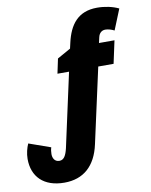

<svg xmlns="http://www.w3.org/2000/svg" viewBox="-169 -842 913 1159"><g transform="rotate(-10 287.5 -262.0)"><path d="M131 241C248 241 324 174 352 45L453 -414H547L577 -553H482L490 -588C495 -610 510 -626 533 -626C550 -626 571 -620 588 -611L639 -737C602 -755 554 -765 507 -765C389 -765 336 -691 312 -585L304 -550L222 -504L203 -414H274L175 39C165 80 152 106 124 106C93 106 83 80 83 58C83 44 85 29 89 17L-44 -30C-55 -5 -64 28 -64 62C-64 170 4 241 131 241Z"/></g></svg>

Font: Noto Sans SemiCondensed Black
Style: Italic
Weight: 900
Width: 4
Italic angle: -12°
Designer: Monotype Design Team
Foundry: Monotype Imaging Inc.
Version: Version 2.013